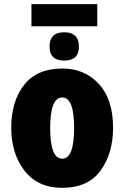

<svg xmlns="http://www.w3.org/2000/svg" viewBox="-20 -892 603 922"><path d="M523 -278Q523 -415 454.5 -489Q386 -563 280 -563Q158 -563 96 -484.5Q34 -406 34 -278Q34 -154 98 -72Q162 10 278 10Q403 10 463 -73Q523 -156 523 -278ZM221 -277Q221 -424 279 -424Q336 -424 336 -278Q336 -130 279 -130Q221 -130 221 -277ZM447 -872H131V-766H447ZM288 -737Q218 -737 218 -668Q218 -601 288 -601Q359 -601 359 -668Q359 -737 288 -737Z"/></svg>

Font: Noto Sans Display SemiCondensed Black
Style: Regular
Weight: 900
Width: 4
Designer: Monotype Design Team
Foundry: Monotype Imaging Inc.
Version: Version 1.900